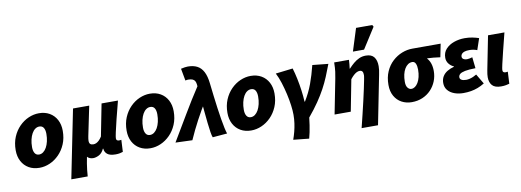

<svg xmlns="http://www.w3.org/2000/svg" viewBox="-71 -1237 5066 1868"><g transform="rotate(-10 2462.0 -303.0)"><path d="M226 12Q166 12 121 -14Q76 -40 51 -87Q26 -134 26 -196Q26 -269 50.5 -327Q75 -385 116 -426.5Q157 -468 207.5 -490Q258 -512 310 -512Q370 -512 415 -486Q460 -460 485 -413Q510 -366 510 -304Q510 -231 485.5 -173Q461 -115 420 -73.5Q379 -32 328.5 -10Q278 12 226 12ZM244 -116Q266 -116 285 -130Q304 -144 318 -169Q332 -194 340 -228Q348 -262 348 -302Q348 -340 334.5 -362Q321 -384 292 -384Q270 -384 251 -370.5Q232 -357 218 -332Q204 -307 196 -273Q188 -239 188 -198Q188 -161 202 -138.5Q216 -116 244 -116Z M510 176 646 -500H806L746 -210Q743 -197 741.5 -183.5Q740 -170 740 -164Q740 -141 750.5 -131.5Q761 -122 781 -122Q796 -122 810 -128.5Q824 -135 838 -148.5Q852 -162 866 -184L928 -500H1090Q1064 -401 1045 -324.5Q1026 -248 1016 -201Q1006 -154 1006 -142Q1006 -127 1014 -121.5Q1022 -116 1032 -116Q1037 -116 1043.5 -116.5Q1050 -117 1056 -118L1050 0Q1038 4 1020 8Q1002 12 978 12Q921 12 895.5 -9Q870 -30 868 -64Q868 -64 868 -64Q868 -64 868 -64H864Q845 -22 814 -6Q783 10 756 10Q741 10 725 4.5Q709 -1 698 -14Q691 20 686 51.5Q681 83 677.5 113.5Q674 144 672 176Z M1322 12Q1262 12 1217 -14Q1172 -40 1147 -87Q1122 -134 1122 -196Q1122 -269 1146.5 -327Q1171 -385 1212 -426.5Q1253 -468 1303.5 -490Q1354 -512 1406 -512Q1466 -512 1511 -486Q1556 -460 1581 -413Q1606 -366 1606 -304Q1606 -231 1581.5 -173Q1557 -115 1516 -73.5Q1475 -32 1424.5 -10Q1374 12 1322 12ZM1340 -116Q1362 -116 1381 -130Q1400 -144 1414 -169Q1428 -194 1436 -228Q1444 -262 1444 -302Q1444 -340 1430.5 -362Q1417 -384 1388 -384Q1366 -384 1347 -370.5Q1328 -357 1314 -332Q1300 -307 1292 -273Q1284 -239 1284 -198Q1284 -161 1298 -138.5Q1312 -116 1340 -116Z M1936 12Q1929 -4 1923 -42Q1917 -80 1911 -134Q1905 -188 1899 -252.5Q1893 -317 1887 -385.5Q1881 -454 1874 -520Q1872 -540 1864.5 -554Q1857 -568 1840.5 -575Q1824 -582 1796 -582Q1790 -582 1785 -581Q1780 -580 1770 -578L1748 -698Q1766 -703 1786 -705.5Q1806 -708 1816 -708Q1870 -708 1908 -688.5Q1946 -669 1969 -625.5Q1992 -582 2000 -510Q2007 -449 2014.5 -385.5Q2022 -322 2030.5 -261Q2039 -200 2047.5 -148Q2056 -96 2064.5 -57.5Q2073 -19 2080 0ZM1570 0Q1647 -128 1722 -255.5Q1797 -383 1878 -506L1928 -356Q1874 -269 1826 -179Q1778 -89 1736 6Z M2318 12Q2258 12 2213 -14Q2168 -40 2143 -87Q2118 -134 2118 -196Q2118 -269 2142.5 -327Q2167 -385 2208 -426.5Q2249 -468 2299.5 -490Q2350 -512 2402 -512Q2462 -512 2507 -486Q2552 -460 2577 -413Q2602 -366 2602 -304Q2602 -231 2577.5 -173Q2553 -115 2512 -73.5Q2471 -32 2420.5 -10Q2370 12 2318 12ZM2336 -116Q2358 -116 2377 -130Q2396 -144 2410 -169Q2424 -194 2432 -228Q2440 -262 2440 -302Q2440 -340 2426.5 -362Q2413 -384 2384 -384Q2362 -384 2343 -370.5Q2324 -357 2310 -332Q2296 -307 2288 -273Q2280 -239 2280 -198Q2280 -161 2294 -138.5Q2308 -116 2336 -116Z M2703 172Q2716 136 2726 97.5Q2736 59 2742 17.5Q2748 -24 2748 -68Q2748 -107 2741 -161Q2734 -215 2720.5 -274.5Q2707 -334 2689 -391Q2671 -448 2648 -492L2818 -512Q2833 -463 2845 -405.5Q2857 -348 2865 -289Q2873 -230 2876 -174H2880Q2928 -252 2958 -333.5Q2988 -415 3012 -512L3168 -496Q3144 -432 3120.5 -375.5Q3097 -319 3067 -263.5Q3037 -208 2995.5 -147Q2954 -86 2894 -14Q2890 24 2884.5 59.5Q2879 95 2872.5 127.5Q2866 160 2858 188Z M3378 176Q3394 112 3410 45.5Q3426 -21 3440.5 -83.5Q3455 -146 3466 -198Q3477 -250 3483.5 -284Q3490 -318 3490 -328Q3490 -354 3481.5 -365Q3473 -376 3456 -376Q3441 -376 3426 -368.5Q3411 -361 3395 -346.5Q3379 -332 3362 -310L3302 0H3142L3210 -346Q3216 -376 3220.5 -409.5Q3225 -443 3226 -500H3372Q3371 -478 3369 -456Q3367 -434 3364 -414H3367Q3392 -441 3418 -463Q3444 -485 3474 -498.5Q3504 -512 3540 -512Q3596 -512 3621 -479.5Q3646 -447 3646 -390Q3646 -372 3643.5 -351.5Q3641 -331 3636 -308L3540 176ZM3424 -572 3494 -794H3654L3664 -776L3534 -572Z M3904 12Q3849 12 3804.5 -12Q3760 -36 3734 -82Q3708 -128 3708 -192Q3708 -267 3733.5 -324.5Q3759 -382 3801.5 -421Q3844 -460 3895 -480Q3946 -500 3998 -500H4278L4252 -370Q4216 -375 4186.5 -378Q4157 -381 4124 -382V-378Q4144 -357 4155 -324.5Q4166 -292 4166 -250Q4166 -197 4147 -149.5Q4128 -102 4093 -65.5Q4058 -29 4010 -8.5Q3962 12 3904 12ZM3922 -116Q3941 -116 3958 -128Q3975 -140 3988.5 -162.5Q4002 -185 4010 -217.5Q4018 -250 4018 -290Q4018 -326 4007.5 -349Q3997 -372 3974 -372Q3951 -372 3932 -359Q3913 -346 3899 -322.5Q3885 -299 3877.5 -266.5Q3870 -234 3870 -194Q3870 -155 3885.5 -135.5Q3901 -116 3922 -116Z M4414 12Q4365 12 4324.5 -3Q4284 -18 4260 -47Q4236 -76 4236 -118Q4236 -155 4252.5 -182.5Q4269 -210 4298.5 -228Q4328 -246 4366 -256V-260Q4339 -271 4318.5 -296.5Q4298 -322 4298 -356Q4298 -408 4329.5 -442.5Q4361 -477 4411 -494.5Q4461 -512 4516 -512Q4557 -512 4592 -505Q4627 -498 4656 -488L4618 -376Q4597 -384 4578.5 -387Q4560 -390 4542 -390Q4513 -390 4494 -384Q4475 -378 4465.5 -366.5Q4456 -355 4456 -340Q4456 -324 4469.5 -315Q4483 -306 4504 -306Q4516 -306 4529.5 -309Q4543 -312 4558 -316L4570 -206Q4503 -205 4466 -197.5Q4429 -190 4414.5 -177Q4400 -164 4400 -146Q4400 -128 4417 -119Q4434 -110 4462 -110Q4479 -110 4497 -114.5Q4515 -119 4532.5 -126.5Q4550 -134 4566 -144L4624 -46Q4590 -25 4557 -12.5Q4524 0 4489 6Q4454 12 4414 12Z M4786 12Q4725 12 4698.5 -17.5Q4672 -47 4672 -98Q4672 -113 4674 -129Q4676 -145 4680 -166L4746 -500H4908Q4883 -401 4864 -324.5Q4845 -248 4834.5 -201Q4824 -154 4824 -142Q4824 -127 4832 -121.5Q4840 -116 4850 -116Q4855 -116 4861.5 -116.5Q4868 -117 4874 -118L4868 0Q4855 4 4834 8Q4813 12 4786 12Z"/></g></svg>

Font: Source Sans 3 Black
Style: Italic
Weight: 900
Italic angle: -11°
Designer: Paul D. Hunt
Foundry: Adobe
Version: Version 3.052;hotconv 1.1.0;makeotfexe 2.6.0